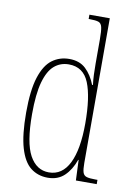

<svg xmlns="http://www.w3.org/2000/svg" viewBox="-87 -815 612 881"><g transform="rotate(10 219.5 -375.0)"><path d="M198 10Q152 10 118.5 -16Q85 -42 67 -103Q49 -164 49 -267Q49 -372 68.5 -432.5Q88 -493 122.5 -518.5Q157 -544 202 -544Q250 -544 279 -516.5Q308 -489 325 -445H329Q326 -468 325 -493Q324 -518 324 -544V-656Q324 -696 320 -713.5Q316 -731 303 -735.5Q290 -740 262 -740H257V-760H352V-86Q352 -56 356.5 -42Q361 -28 374.5 -24Q388 -20 415 -20H425V0H328L324 -95H322Q305 -47 275 -18.5Q245 10 198 10ZM199 -15Q261 -15 293 -79.5Q325 -144 325 -265Q325 -388 298.5 -453.5Q272 -519 204 -519Q165 -519 136.5 -494.5Q108 -470 92.5 -414.5Q77 -359 77 -265Q77 -132 109 -73.5Q141 -15 199 -15Z"/></g></svg>

Font: Noto Serif Thai ExtraCondensed Thin
Style: Regular
Weight: 100
Width: 2
Designer: Monotype Design Team
Foundry: Monotype Imaging Inc.
Version: Version 2.001; ttfautohint (v1.8.4.7-5d5b)